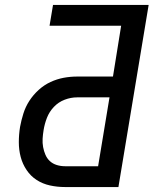

<svg xmlns="http://www.w3.org/2000/svg" viewBox="-20 -755 640 775"><path d="M243 0Q211 0 181.5 -6.5Q152 -13 128 -28.5Q104 -44 87.5 -68.5Q71 -93 63.5 -121.5Q56 -150 56 -181Q56 -212 61 -243Q66 -270 74.5 -297Q83 -324 98.5 -348Q114 -372 136 -392Q158 -412 184 -424Q210 -436 237 -441Q264 -446 291 -446H436L469 -651H180L194 -735H580L458 0ZM243 -84H376L422 -362H291Q266 -362 241 -352.5Q216 -343 197.5 -323.5Q179 -304 169.5 -279.5Q160 -255 156 -230Q153 -212 152 -195Q151 -178 154 -161.5Q157 -145 163.5 -130Q170 -115 181.5 -104.5Q193 -94 209 -89Q225 -84 243 -84Z"/></svg>

Font: Iosevka SS04 Md Ex Obl
Style: Regular
Weight: 500
Width: 7
Italic angle: -9°
Monospace: yes
Designer: Belleve Invis
Foundry: Belleve Invis
Version: Version 19.0.0; ttfautohint (v1.8.4)